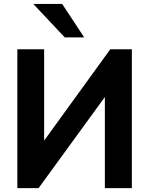

<svg xmlns="http://www.w3.org/2000/svg" viewBox="-20 -974 772 994"><path d="M179.7 0 522.9 -471.7V0H662.6V-718.8H550.8L208.5 -246.1V-718.8H69.8V0ZM416 -780.3 301.8 -953.6H152.3L315.4 -780.3Z"/></svg>

Font: Winston
Style: Bold
Weight: 700
Designer: Vernon Adams, Kim Jin-seong, David Berlow, Cristiano Sobral
Foundry: The Winston Project Authors
Version: Version 3.004